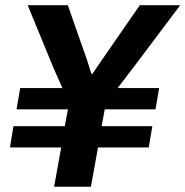

<svg xmlns="http://www.w3.org/2000/svg" viewBox="-20 -706 701 726"><path d="M184.6 0 211.4 -148.5H17.8L30.7 -228.8H225L237 -292.7H42.6L56.4 -373.1H216Q206.7 -393.2 196.1 -417.9Q185.4 -442.5 180 -454.8L84.6 -686.4H236.4L300.1 -504.5Q303.9 -495.1 308.2 -481.6Q312.5 -468.2 317.2 -453.5Q321.8 -438.9 325.6 -426.9H329.6Q338.4 -439.7 348.2 -454.3Q358.1 -469 367.5 -482.5Q377 -496.1 382.4 -504L508.7 -686.4H661.5L486.8 -454.1Q473.5 -436.3 455.6 -413.3Q437.7 -390.3 424.9 -373.1H581.8L568 -292.7H376.1L364.2 -228.8H556L542.4 -148.5H350.6L323.8 0Z"/></svg>

Font: Archivo Variable SemiBold
Style: Italic
Weight: 600
Italic angle: -10°
Designer: Hector Gatti
Foundry: Omnibus-Type
Version: Version 2.001